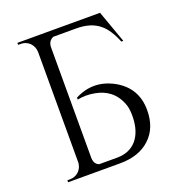

<svg xmlns="http://www.w3.org/2000/svg" viewBox="-128 -803 833 906"><g transform="rotate(-20 288.5 -350.0)"><path d="M60 0V-10H73Q99 -10 118 -28Q124 -34 128 -41Q135 -53 137 -68V-627Q136 -653 118 -672Q99 -690 73 -690H60V-700H475L533 -538H523Q497 -603 462 -632Q419 -669 345 -669H229Q203 -658 202 -627V-73Q202 -39 227 -30H317Q380 -30 416 -72Q450 -113 452 -183Q453 -220 446 -243Q430 -293 394 -321Q365 -343 324 -351Q277 -360 236 -351V-361Q332 -411 429 -359Q527 -305 527 -193Q527 -103 472 -52Q417 0 321 0Z"/></g></svg>

Font: Cinzel(RUS BY LYAJKA)
Style: Regular
Weight: 400
Designer: Natanael Gama
Version: Version 1.001;PS 001.001;hotconv 1.0.56;makeotf.lib2.0.21325